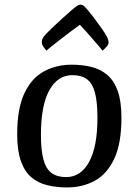

<svg xmlns="http://www.w3.org/2000/svg" viewBox="-20 -807 602 840"><path d="M273.3 13Q226.3 13 186.4 3.2Q146.5 -6.6 117.2 -31.4Q88 -56.1 71.6 -101.7Q55.2 -147.4 55.2 -219Q55.2 -333.5 87.3 -400.1Q119.3 -466.8 173.5 -495.4Q227.6 -524 293.4 -524Q340.4 -524 379.8 -514.2Q419.2 -504.4 448.9 -479.6Q478.5 -454.9 494.9 -409.3Q511.3 -363.6 511.3 -292Q511.3 -177.9 479.2 -111Q447.1 -44.2 393.6 -15.6Q340.1 13 273.3 13ZM269.1 -32.2Q333.5 -32.2 369.9 -98.7Q406.3 -165.2 406.3 -291.9Q406.3 -361.3 395.3 -402Q384.4 -442.6 360.4 -460.4Q336.5 -478.2 296.3 -478.2Q232.2 -478.2 195.6 -411.7Q159.1 -345.2 159.1 -218.1Q159.1 -149.7 170 -109.1Q181 -68.5 205.3 -50.3Q229.6 -32.2 269.1 -32.2ZM183.3 -585.5Q176.7 -592.8 169.8 -602.7Q163 -612.5 163 -622.2Q163 -627.8 164.7 -633.5Q166.3 -639.2 170.2 -645Q174.2 -651 187.3 -664.5Q200.4 -678 218.4 -694.7Q236.4 -711.5 255 -728.5Q273.6 -745.5 289.1 -758.9Q304.6 -772.4 312.4 -777.9Q319.1 -783.1 323 -784.9Q326.9 -786.7 332.1 -786.7Q336.6 -786.7 340.8 -784.9Q345.1 -783.1 350.6 -777.9Q367.4 -759.8 386.4 -735.1Q405.3 -710.3 422 -686.8Q438.7 -663.3 446.5 -648.4Q450.2 -642.1 452.6 -634.7Q455 -627.3 455 -620.3Q455 -612.4 445.9 -602.2Q436.9 -592.1 428.4 -585.5Q426.9 -588.4 415.7 -601.3Q404.6 -614.1 389.1 -632.1Q373.6 -650.1 357.6 -668.1Q341.5 -686.1 329.5 -698.7Q310.3 -685.1 286.6 -667Q263 -649 240.3 -631.5Q217.6 -614 201.9 -601.4Q186.1 -588.7 183.3 -585.5Z"/></svg>

Font: Briem Hand Thin
Style: Regular
Weight: 100
Designer: Gunnlaugur SE Briem, Eben Sorkin
Foundry: Sorkin Type Co.
Version: Version 1.003